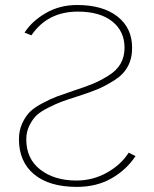

<svg xmlns="http://www.w3.org/2000/svg" viewBox="-20 -729 617 767"><path d="M55.7 -172.9Q55.7 -208 68.8 -236.3Q82 -264.6 99.6 -282.2Q117.2 -299.8 150.9 -317.4Q184.6 -335 207 -343.3Q229.5 -351.6 272.5 -366.2Q320.3 -381.8 349.1 -393.6Q377.9 -405.3 411.6 -425.8Q445.3 -446.3 461.4 -474.1Q477.5 -502 477.5 -538.1Q477.5 -604.5 428.2 -643.6Q378.9 -682.6 291 -682.6Q169.9 -682.6 105.5 -587.9L78.1 -598.6Q106.4 -643.6 162.1 -676.3Q217.8 -709 288.1 -709Q390.6 -709 449.2 -663.1Q507.8 -617.2 507.8 -538.1Q507.8 -495.1 490.2 -462.9Q472.7 -430.7 436 -407.7Q399.4 -384.8 368.7 -372.1Q337.9 -359.4 286.1 -342.8Q246.1 -330.1 225.1 -322.3Q204.1 -314.5 172.9 -298.8Q141.6 -283.2 125.5 -267.6Q109.4 -252 97.2 -227.1Q85 -202.1 85 -171.9Q85 -94.7 141.1 -51.3Q197.3 -7.8 285.2 -7.8Q350.6 -7.8 406.7 -39.1Q462.9 -70.3 494.1 -119.1L521.5 -105.5Q484.4 -49.8 424.8 -16.1Q365.2 17.6 287.1 17.6Q176.8 17.6 116.2 -32.7Q55.7 -83 55.7 -172.9Z"/></svg>

Font: Gothic A1 Thin
Style: Regular
Weight: 250
Designer: HanYang I&C Co.,Ltd.
Foundry: HanYang I&C Co.,Ltd.
Version: Version 2.50